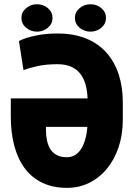

<svg xmlns="http://www.w3.org/2000/svg" viewBox="-20 -880 644 910"><path d="M252.4 -721.2Q330.6 -721.2 388.7 -697.3Q446.8 -673.3 485.1 -629.9Q523.4 -586.4 542.7 -526.9Q562 -467.3 562 -396V-312.5Q562 -241.2 542 -181.9Q522 -122.6 485.8 -79.3Q449.7 -36.1 401.4 -12.7Q353 10.7 296.9 10.3Q231 10.3 181.2 -13.4Q131.3 -37.1 98.1 -81.3Q64.9 -125.5 48.1 -187.7Q31.2 -250 31.2 -327.1V-413.6H434.1V-278.8H197.8V-263.7Q197.8 -236.8 202.9 -213.4Q208 -189.9 219.2 -172.4Q230.5 -154.8 249.8 -144.8Q269 -134.8 296.9 -134.8Q322.3 -134.8 341.1 -148.7Q359.9 -162.6 371.8 -187Q383.8 -211.4 389.6 -243.7Q395.5 -275.9 395.5 -312.5V-396Q395.5 -433.1 388.9 -465.6Q382.3 -498 366.2 -522.7Q350.1 -547.4 322.3 -561.5Q294.4 -575.7 252.4 -575.7Q197.8 -575.7 155.8 -566.2Q113.8 -556.6 91.3 -547.9L69.8 -685.5Q77.6 -690.4 102.1 -699Q126.5 -707.5 165 -714.4Q203.6 -721.2 252.4 -721.2ZM81.5 -794.9Q81.5 -822.3 103.5 -841.1Q125.5 -859.9 155.3 -859.9Q185.5 -859.9 207.3 -841.1Q229 -822.3 229 -794.9Q229 -767.6 207.3 -748.8Q185.5 -730 155.3 -730Q125.5 -730 103.5 -748.8Q81.5 -767.6 81.5 -794.9ZM335 -794.9Q335 -822.3 356.9 -841.1Q378.9 -859.9 408.7 -859.9Q439 -859.9 460.7 -841.1Q482.4 -822.3 482.4 -794.9Q482.4 -767.6 460.7 -748.8Q439 -730 408.7 -730Q378.9 -730 356.9 -748.8Q335 -767.6 335 -794.9Z"/></svg>

Font: Roboto Condensed Black
Style: Regular
Weight: 900
Designer: Christian Robertson
Foundry: Google
Version: Version 3.008; 2023